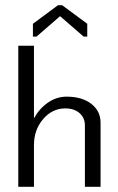

<svg xmlns="http://www.w3.org/2000/svg" viewBox="-20 -715 450 735"><path d="M218 -695 314 -624V-575H300L210 -653L120 -575H106V-624L202 -695ZM50 -540H110V-262Q131 -300 164 -322.5Q197 -345 235 -345Q294 -345 329.5 -317.5Q365 -290 365 -245V0H305V-235Q305 -264 284.5 -282Q264 -300 230 -300Q180 -300 145 -259Q110 -218 110 -160V0H50Z"/></svg>

Font: Glametrix
Style: Regular
Weight: 500
Designer: gluk
Foundry: gluk
Version: Version 0.40